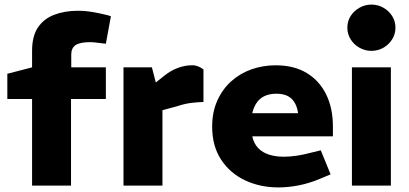

<svg xmlns="http://www.w3.org/2000/svg" viewBox="-20 -810 1784 838"><path d="M120 0V-378H12V-488L120 -516V-588Q120 -652 145.5 -690Q171 -728 216.5 -745.5Q262 -763 320 -763Q351 -763 384 -757.5Q417 -752 452 -743L464 -739L442 -619L426 -621Q410 -623 396.5 -624.5Q383 -626 372 -626Q330 -626 310.5 -613.5Q291 -601 291 -572V-516H442V-378H290V0Z M519 0V-516H643L660 -450L699 -481Q727 -503 757.5 -514Q788 -525 816 -525Q828 -526 841.5 -521.5Q855 -517 868 -507V-365Q839 -364 812 -360.5Q785 -357 752 -346L689 -329V0Z M1195 8Q1116 8 1050.5 -22.5Q985 -53 945.5 -112.5Q906 -172 906 -257Q906 -321 928.5 -371Q951 -421 989.5 -455.5Q1028 -490 1078 -507.5Q1128 -525 1183 -525Q1263 -525 1318.5 -491.5Q1374 -458 1403.5 -398Q1433 -338 1433 -258V-215H1081Q1088 -183 1107 -163.5Q1126 -144 1154.5 -135Q1183 -126 1219 -126Q1244 -126 1272.5 -130Q1301 -134 1331 -142L1380 -154L1423 -49L1375 -29Q1330 -10 1284 -1Q1238 8 1195 8ZM1081 -316H1281Q1275 -358 1252 -379.5Q1229 -401 1186 -401Q1159 -401 1137.5 -392Q1116 -383 1102 -364Q1088 -345 1081 -316Z M1516 0V-516H1686V0ZM1601 -588Q1573 -588 1548.5 -602Q1524 -616 1510 -639Q1496 -662 1496 -689Q1496 -717 1510 -739.5Q1524 -762 1548.5 -776Q1573 -790 1601 -790Q1630 -790 1654 -776Q1678 -762 1692 -739.5Q1706 -717 1706 -689Q1706 -662 1692 -639Q1678 -616 1654 -602Q1630 -588 1601 -588Z"/></svg>

Font: REM
Style: Bold
Weight: 700
Designer: Octavio Pardo
Foundry: Ashler Design
Version: Version 1.005;gftools[0.9.28]